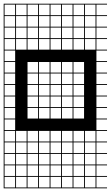

<svg xmlns="http://www.w3.org/2000/svg" viewBox="-20 -900 602 1045"><path d="M0 125V-879.8H562.5V-875H504.8V-817.3H562.5V-812.5H504.8V-754.8H562.5V-750H504.8V-692.3H562.5V-687.5H504.8V-629.8H562.5V-625H504.8V-567.3H562.5V-562.5H504.8V-504.8H562.5V-500H504.8V-442.3H562.5V-437.5H504.8V-379.8H562.5V-375H504.8V-317.3H562.5V-312.5H504.8V-254.8H562.5V-250H504.8V-192.3H562.5V-187.5H504.8V-129.8H562.5V-125H504.8V-67.3H562.5V-62.5H504.8V-4.8H562.5V0H504.8V57.7H562.5V62.5H504.8V120.2H562.5V125ZM442.3 -817.3H500V-875H442.3ZM379.8 -817.3H437.5V-875H379.8ZM317.3 -817.3H375V-875H317.3ZM254.8 -817.3H312.5V-875H254.8ZM192.3 -817.3H250V-875H192.3ZM129.8 -817.3H187.5V-875H129.8ZM67.3 -817.3H125V-875H67.3ZM4.8 -817.3H62.5V-875H4.8ZM192.3 -754.8H250V-812.5H192.3ZM4.8 -754.8H62.5V-812.5H4.8ZM442.3 -754.8H500V-812.5H442.3ZM379.8 -754.8H437.5V-812.5H379.8ZM67.3 -754.8H125V-812.5H67.3ZM129.8 -754.8H187.5V-812.5H129.8ZM317.3 -754.8H375V-812.5H317.3ZM254.8 -754.8H312.5V-812.5H254.8ZM317.3 -692.3H375V-750H317.3ZM192.3 -692.3H250V-750H192.3ZM4.8 -692.3H62.5V-750H4.8ZM442.3 -692.3H500V-750H442.3ZM379.8 -692.3H437.5V-750H379.8ZM67.3 -692.3H125V-750H67.3ZM129.8 -692.3H187.5V-750H129.8ZM254.8 -692.3H312.5V-750H254.8ZM192.3 -629.8H250V-687.5H192.3ZM4.8 -629.8H62.5V-687.5H4.8ZM442.3 -629.8H500V-687.5H442.3ZM379.8 -629.8H437.5V-687.5H379.8ZM67.3 -629.8H125V-687.5H67.3ZM254.8 -629.8H312.5V-687.5H254.8ZM317.3 -629.8H375V-687.5H317.3ZM129.8 -629.8H187.5V-687.5H129.8ZM62.5 -625H4.8V-567.3H62.5ZM129.8 -504.8H187.5V-562.5H129.8ZM317.3 -504.8H375V-562.5H317.3ZM379.8 -504.8H437.5V-562.5H379.8ZM254.8 -504.8H312.5V-562.5H254.8ZM4.8 -504.8H62.5V-562.5H4.8ZM192.3 -504.8H250V-562.5H192.3ZM129.8 -442.3H187.5V-500H129.8ZM317.3 -442.3H375V-500H317.3ZM379.8 -442.3H437.5V-500H379.8ZM254.8 -442.3H312.5V-500H254.8ZM4.8 -442.3H62.5V-500H4.8ZM192.3 -442.3H250V-500H192.3ZM4.8 -379.8H62.5V-437.5H4.8ZM192.3 -379.8H250V-437.5H192.3ZM379.8 -379.8H437.5V-437.5H379.8ZM317.3 -379.8H375V-437.5H317.3ZM129.8 -379.8H187.5V-437.5H129.8ZM254.8 -379.8H312.5V-437.5H254.8ZM379.8 -317.3H437.5V-375H379.8ZM317.3 -317.3H375V-375H317.3ZM4.8 -317.3H62.5V-375H4.8ZM129.8 -317.3H187.5V-375H129.8ZM254.8 -317.3H312.5V-375H254.8ZM192.3 -317.3H250V-375H192.3ZM129.8 -254.8H187.5V-312.5H129.8ZM254.8 -254.8H312.5V-312.5H254.8ZM4.8 -254.8H62.5V-312.5H4.8ZM192.3 -254.8H250V-312.5H192.3ZM379.8 -254.8H437.5V-312.5H379.8ZM317.3 -254.8H375V-312.5H317.3ZM4.8 -192.3H62.5V-250H4.8ZM442.3 -129.8H500V-187.5H442.3ZM67.3 -129.8H125V-187.5H67.3ZM4.8 -129.8H62.5V-187.5H4.8ZM192.3 -129.8H250V-187.5H192.3ZM379.8 -129.8H437.5V-187.5H379.8ZM129.8 -129.8H187.5V-187.5H129.8ZM254.8 -129.8H312.5V-187.5H254.8ZM317.3 -129.8H375V-187.5H317.3ZM317.3 -67.3H375V-125H317.3ZM192.3 -67.3H250V-125H192.3ZM129.8 -67.3H187.5V-125H129.8ZM254.8 -67.3H312.5V-125H254.8ZM379.8 -67.3H437.5V-125H379.8ZM4.8 -67.3H62.5V-125H4.8ZM442.3 -67.3H500V-125H442.3ZM67.3 -67.3H125V-125H67.3ZM192.3 -4.8H250V-62.5H192.3ZM317.3 -4.8H375V-62.5H317.3ZM129.8 -4.8H187.5V-62.5H129.8ZM379.8 -4.8H437.5V-62.5H379.8ZM254.8 -4.8H312.5V-62.5H254.8ZM4.8 -4.8H62.5V-62.5H4.8ZM67.3 -4.8H125V-62.5H67.3ZM442.3 -4.8H500V-62.5H442.3ZM317.3 57.7H375V0H317.3ZM129.8 57.7H187.5V0H129.8ZM4.8 57.7H62.5V0H4.8ZM379.8 57.7H437.5V0H379.8ZM67.3 57.7H125V0H67.3ZM254.8 57.7H312.5V0H254.8ZM192.3 57.7H250V0H192.3ZM442.3 57.7H500V0H442.3ZM442.3 120.2H500V62.5H442.3ZM4.8 120.2H62.5V62.5H4.8ZM192.3 120.2H250V62.5H192.3ZM129.8 120.2H187.5V62.5H129.8ZM254.8 120.2H312.5V62.5H254.8ZM67.3 120.2H125V62.5H67.3ZM317.3 120.2H375V62.5H317.3ZM379.8 120.2H437.5V62.5H379.8Z"/></svg>

Font: Yarndings 12 Charted
Style: Regular
Weight: 400
Designer: Sarah Cadigan-Fried
Version: Version 1.000; ttfautohint (v1.8.4.7-5d5b)